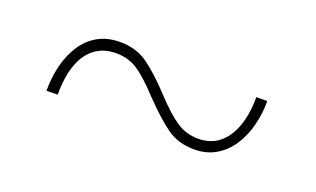

<svg xmlns="http://www.w3.org/2000/svg" viewBox="-35 -502 674 410"><g transform="rotate(20 302.0 -297.0)"><path d="M500.5 -366.7H525.4Q525.4 -337.4 518.3 -310.3Q511.2 -283.2 497.3 -262.2Q483.4 -241.2 462.4 -228.8Q441.4 -216.3 413.6 -216.3Q376.5 -216.3 349.9 -235.8Q323.2 -255.4 289.1 -291Q259.3 -323.2 237.8 -337.9Q216.3 -352.5 187.5 -352.5Q160.2 -352.5 140.6 -338.4Q121.1 -324.2 110.6 -296.4Q100.1 -268.6 100.1 -226.6L74.7 -226.1Q74.7 -256.8 81.5 -284.2Q88.4 -311.5 102.1 -332.5Q115.7 -353.5 137 -365.7Q158.2 -377.9 187.5 -377.9Q225.1 -377.9 252.2 -357.9Q279.3 -337.9 311.5 -303.2Q342.3 -270 364.5 -255.4Q386.7 -240.7 413.6 -240.7Q441.9 -240.7 461.2 -256.3Q480.5 -272 490.5 -300.3Q500.5 -328.6 500.5 -366.7Z"/></g></svg>

Font: Roboto Condensed Thin
Style: Regular
Weight: 250
Width: 3
Designer: Christian Robertson
Foundry: Google
Version: Version 3.009; 2024